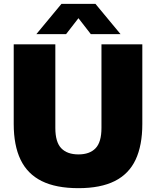

<svg xmlns="http://www.w3.org/2000/svg" viewBox="-20 -971 814 1001"><path d="M389 10Q272 10 197.5 -27Q123 -64 87.2 -138.5Q51.5 -213 51.5 -324.5V-740H268.5V-304Q268.5 -230 299.5 -198Q330.5 -166 389 -166Q447.5 -166 478.2 -198Q509 -230 509 -304V-740H722V-324.5Q722 -213 687 -138.5Q652 -64 578.2 -27Q504.5 10 389 10ZM169.5 -793 300.5 -951H477.5L608.5 -793H453.5L374 -895.5H404L324.5 -793Z"/></svg>

Font: Encode Sans SC Condensed Thin Black
Style: Regular
Weight: 900
Version: Version 3.002